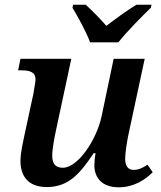

<svg xmlns="http://www.w3.org/2000/svg" viewBox="-20 -786 685 816"><path d="M363 -606H483C521 -654 582 -715 621 -753L624 -766H560C523 -744 468 -704 432 -676C408 -704 370 -743 344 -766H291L288 -753C311 -715 347 -650 363 -606ZM485 10C550 10 598 -23 629 -54L607 -86C584 -71 568 -64 547 -64C525 -64 512 -80 512 -111C512 -139 520 -184 525 -210L595 -536H463L412 -293C390 -189 310 -73 247 -73C212 -73 202 -95 202 -125C202 -152 211 -201 219 -237L283 -536H67L57 -487H71C109 -487 131 -479 131 -447C131 -440 126 -412 122 -388L84 -212C77 -178 67 -135 67 -102C67 -43 95 9 179 9C272 9 321 -49 378 -135H386C383 -118 381 -98 381 -84C381 -33 411 10 485 10Z"/></svg>

Font: Noto Serif SemiBold
Style: Italic
Weight: 600
Italic angle: -12°
Designer: Monotype Design Team
Foundry: Monotype Imaging Inc.
Version: Version 2.014